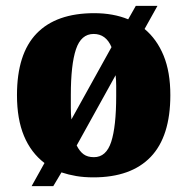

<svg xmlns="http://www.w3.org/2000/svg" viewBox="-20 -596 641 656"><path d="M132 -39Q86 -74 62 -131.5Q38 -189 38 -271Q38 -412 105 -481.5Q172 -551 302 -551Q367 -551 418 -530L444 -576H518L474 -497Q516 -462 539 -406Q562 -350 562 -271Q562 -130 495 -60Q428 10 299 10Q267 10 240.5 5.5Q214 1 190 -7L162 40H88ZM361 -435Q342 -480 300 -480Q257 -480 239.5 -427.5Q222 -375 222 -271Q222 -248 222 -227Q222 -206 224 -188ZM301 -59Q343 -59 360 -111.5Q377 -164 377 -268Q377 -286 377 -303.5Q377 -321 375 -339L242 -99Q252 -79 265.5 -69Q279 -59 301 -59Z"/></svg>

Font: Noto Serif Thai SemiCondensed Black
Style: Regular
Weight: 900
Width: 4
Designer: Monotype Design Team
Foundry: Monotype Imaging Inc.
Version: Version 2.002; ttfautohint (v1.8.4.7-5d5b)